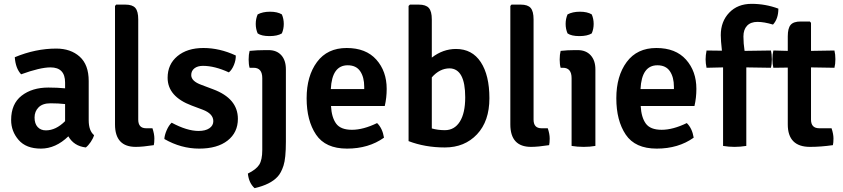

<svg xmlns="http://www.w3.org/2000/svg" viewBox="-20 -760 4393 1000"><path d="M470 -56Q465 -39 452.5 -20.5Q440 -2 427 8Q365 1 336 -50Q270 14 193 14Q116 14 77 -31Q38 -76 38 -135Q38 -219 92.5 -261.5Q147 -304 232 -304Q278 -304 319 -300V-330Q319 -409 243 -409Q189 -409 90 -373Q61 -404 57 -462Q165 -507 273 -507Q348 -507 395 -465Q442 -423 442 -338V-134Q442 -79 470 -56ZM219 -81Q271 -81 319 -129V-218Q284 -222 243 -222Q202 -222 181 -201Q160 -180 160 -148Q160 -116 176 -98.5Q192 -81 219 -81Z M741 -92H774Q784 -62 784 -39Q784 -16 781 -4Q723 5 687 5Q579 5 579 -112V-729L585 -736H633Q670 -736 685 -718.5Q700 -701 700 -659V-137Q700 -92 741 -92Z M836 -36Q837 -56 848 -81.5Q859 -107 874 -121Q954 -78 1014 -78Q1050 -78 1070.5 -92Q1091 -106 1091 -129Q1091 -168 1035 -189L979 -210Q853 -257 853 -355Q853 -425 904 -467.5Q955 -510 1039.5 -510Q1124 -510 1208 -471Q1209 -448 1198.5 -422Q1188 -396 1172 -383Q1098 -417 1037 -417Q1009 -417 992.5 -404Q976 -391 976 -369Q976 -337 1029 -318L1090 -295Q1219 -247 1219 -141Q1219 -70 1165.5 -28Q1112 14 1017.5 14Q923 14 836 -36Z M1469 -399V-22Q1469 65 1456.5 103Q1444 141 1426 160Q1389 201 1306 220Q1276 193 1271 144Q1314 123 1330 98Q1346 73 1346 21V-353Q1346 -407 1301 -407H1280Q1275 -424 1275 -450Q1275 -476 1280 -495Q1320 -499 1362 -499H1379Q1421 -499 1445 -472.5Q1469 -446 1469 -399ZM1322 -586Q1312 -609 1312 -635.5Q1312 -662 1322 -685Q1348 -699 1386.5 -699Q1425 -699 1448 -685Q1458 -662 1458 -635.5Q1458 -609 1448 -586Q1425 -572 1383.5 -572Q1342 -572 1322 -586Z M1984 -208H1704Q1707 -149 1730.5 -116.5Q1754 -84 1813 -84Q1872 -84 1944 -119Q1972 -92 1980 -43Q1900 14 1787.5 14Q1675 14 1626 -59Q1577 -132 1577 -248Q1577 -364 1631 -437Q1685 -510 1785.5 -510Q1886 -510 1940 -449.5Q1994 -389 1994 -297Q1994 -251 1984 -208ZM1791 -420Q1709 -420 1703 -296H1877V-308Q1877 -358 1856 -389Q1835 -420 1791 -420Z M2108 -25V-729L2115 -736H2161Q2198 -736 2213.5 -718.5Q2229 -701 2229 -659V-460Q2287 -505 2355 -505Q2439 -505 2484 -436.5Q2529 -368 2529 -248.5Q2529 -129 2464.5 -60.5Q2400 8 2297 8Q2194 8 2108 -25ZM2322 -404Q2270 -404 2229 -357V-91Q2261 -82 2297 -82Q2347 -82 2375 -126.5Q2403 -171 2403 -253Q2403 -402 2322 -404Z M2800 -92H2833Q2843 -62 2843 -39Q2843 -16 2840 -4Q2782 5 2746 5Q2638 5 2638 -112V-729L2644 -736H2692Q2729 -736 2744 -718.5Q2759 -701 2759 -659V-137Q2759 -92 2800 -92Z M3081 -399V0Q3053 5 3020 5Q2987 5 2957 0V-353Q2957 -407 2912 -407H2900Q2895 -424 2895 -450Q2895 -476 2900 -495Q2936 -499 2973 -499H2989Q3032 -499 3056.5 -472Q3081 -445 3081 -399ZM2936 -586Q2926 -609 2926 -635.5Q2926 -662 2936 -685Q2962 -699 3000.5 -699Q3039 -699 3062 -685Q3072 -662 3072 -635.5Q3072 -609 3062 -586Q3039 -572 2997.5 -572Q2956 -572 2936 -586Z M3597 -208H3317Q3320 -149 3343.5 -116.5Q3367 -84 3426 -84Q3485 -84 3557 -119Q3585 -92 3593 -43Q3513 14 3400.5 14Q3288 14 3239 -59Q3190 -132 3190 -248Q3190 -364 3244 -437Q3298 -510 3398.5 -510Q3499 -510 3553 -449.5Q3607 -389 3607 -297Q3607 -251 3597 -208ZM3404 -420Q3322 -420 3316 -296H3490V-308Q3490 -358 3469 -389Q3448 -420 3404 -420Z M3746 0V-409L3660 -407Q3655 -430 3655 -451Q3655 -472 3660 -497L3740 -496Q3734 -550 3734 -577Q3734 -648 3778 -694Q3822 -740 3894.5 -740Q3967 -740 4034 -715Q4034 -662 4006 -632Q3960 -646 3925 -646Q3890 -646 3871 -626Q3852 -606 3852 -570Q3852 -534 3858 -495L3995 -497Q4000 -478 4000 -451Q4000 -424 3995 -407L3867 -409V0Q3835 5 3805.5 5Q3776 5 3746 0Z M4326 -497Q4331 -477 4331 -451.5Q4331 -426 4326 -407L4204 -409V-137Q4204 -92 4247 -92H4311Q4321 -62 4321 -39Q4321 -16 4318 -4Q4255 5 4199 5Q4083 5 4083 -112V-408L4008 -407Q4003 -426 4003 -451.5Q4003 -477 4008 -497L4083 -495V-571Q4083 -613 4098 -630.5Q4113 -648 4150 -648H4198L4204 -641V-495Z"/></svg>

Font: Signika Negative
Style: Semibold
Weight: 600
Designer: Anna Giedrys
Foundry: Anna Giedrys
Version: Version 1.001